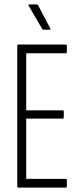

<svg xmlns="http://www.w3.org/2000/svg" viewBox="-20 -859 370 879"><path d="M64 0Q59 0 59 -6V-649Q59 -655 64 -655H281Q286 -655 286 -649V-621Q286 -615 281 -615H100V-354H267Q272 -354 272 -348V-322Q272 -316 267 -316H100V-40H281Q286 -40 286 -34V-6Q286 0 281 0ZM180 -723Q174 -723 173 -727L112 -831Q109 -834 110.5 -836.5Q112 -839 114 -839H147Q150 -839 151.5 -837.5Q153 -836 155 -834L210 -729Q212 -726 211 -724.5Q210 -723 207 -723Z"/></svg>

Font: Sofia Sans Extra Condensed Light
Style: Regular
Weight: 300
Designer: Botio Nikoltchev, Ani Petrova
Foundry: lettersoup
Version: Version 4.101